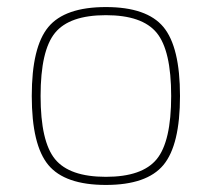

<svg xmlns="http://www.w3.org/2000/svg" viewBox="-20 -512 600 544"><path d="M117 -435.5Q164 -492 280 -492Q396 -492 443 -435.5Q490 -379 490 -240Q490 -101 443 -44.5Q396 12 280 12Q164 12 117 -44.5Q70 -101 70 -240Q70 -379 117 -435.5ZM424 -419Q383 -469 280 -469Q177 -469 136 -419Q95 -369 95 -240Q95 -111 136 -61Q177 -11 280 -11Q383 -11 424 -61Q465 -111 465 -240Q465 -369 424 -419Z"/></svg>

Font: Exo 2.0 Thin
Style: Regular
Weight: 250
Designer: Natanael Gama
Version: Version 1.001;PS 001.001;hotconv 1.0.70;makeotf.lib2.5.58329